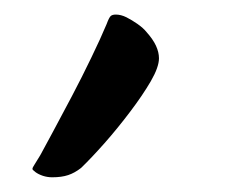

<svg xmlns="http://www.w3.org/2000/svg" viewBox="-20 -163 315 261"><path d="M50.9 78Q44.5 78 38.3 76Q32.1 73.9 28.1 70.9Q24.1 67.8 24.1 66.8Q24.1 64.8 26.8 60.9Q29.4 56.9 34.8 47.9Q40.4 37.5 52.1 15.9Q63.8 -5.7 77.6 -32Q91.5 -58.4 104.1 -84.6Q116.8 -110.8 125 -130.4Q128.2 -139.1 130.5 -141.2Q132.7 -143.2 137.5 -143.2Q144.4 -143.2 151.9 -139.5Q159.4 -135.7 167.1 -130.3Q174.8 -124.9 179.2 -119.4Q187.9 -109.7 192 -100.9Q196.1 -92 196.1 -83.8Q196.1 -71.8 185 -52.6Q173.9 -33.5 156.9 -11.1Q140 11.3 122.1 31.6Q104.2 51.8 90.2 65.3Q81.5 72.1 72.7 75Q63.8 78 50.9 78Z"/></svg>

Font: Briem Hand Thin
Style: Regular
Weight: 100
Designer: Gunnlaugur SE Briem, Eben Sorkin
Foundry: Sorkin Type Co.
Version: Version 1.003